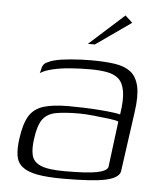

<svg xmlns="http://www.w3.org/2000/svg" viewBox="-46 -609 561 657"><g transform="rotate(5 234.5 -280.5)"><path d="M195 7Q139 7 105 0.5Q71 -6 53.5 -20.5Q36 -35 32.5 -59Q29 -83 34 -118Q41 -169 57.5 -195.5Q74 -222 106.5 -232Q139 -242 192 -242Q217 -242 245.5 -241Q274 -240 300 -238Q326 -236 345 -233.5Q364 -231 370 -229Q378 -279 373 -308.5Q368 -338 352.5 -351.5Q337 -365 312 -369.5Q287 -374 254 -374Q221 -374 187.5 -371.5Q154 -369 126.5 -362.5Q99 -356 84 -346L87 -357Q89 -376 103.5 -383.5Q118 -391 132 -394Q151 -399 186 -402Q221 -405 256 -405Q303 -405 337 -400Q371 -395 391.5 -379Q412 -363 419.5 -330.5Q427 -298 419 -242L390 -34Q384 -12 340 -2.5Q296 7 195 7ZM198 -19Q274 -19 307.5 -25.5Q341 -32 346 -46L366 -204Q359 -208 334 -211Q309 -214 280 -217Q251 -220 230 -220Q182 -220 151.5 -214.5Q121 -209 105.5 -188Q90 -167 84 -120Q79 -86 84.5 -63.5Q90 -41 115.5 -30Q141 -19 198 -19ZM239 -460 359 -568 384 -545 263 -460Z"/></g></svg>

Font: Genos Light
Style: Italic
Weight: 300
Italic angle: -8°
Designer: Robert E. Leuschke
Foundry: Robert E. Leuschke
Version: Version 1.010